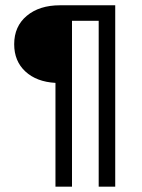

<svg xmlns="http://www.w3.org/2000/svg" viewBox="-20 -700 532 720"><path d="M350.1 0V-622.1H250V0H188V-389.2Q117.2 -393.1 75.2 -431.9Q33.2 -470.7 33.2 -534.2Q33.2 -601.1 80.3 -640.6Q127.4 -680.2 205.1 -680.2H412.1V0Z"/></svg>

Font: TASA Orbiter Text
Style: Regular
Weight: 400
Designer: Weizhong Zhang
Version: Version 1.000;Glyphs 3.1.2 (3151)